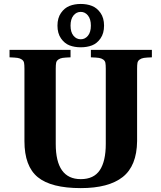

<svg xmlns="http://www.w3.org/2000/svg" viewBox="-20 -947 826 982"><path d="M28.8 -653.8V-691.9H340.8V-653.8Q313 -652.8 300 -650.9Q287.1 -648.9 278.1 -642.3Q269 -635.7 267.1 -625.7Q265.1 -615.7 265.1 -595.2V-210.9Q265.1 -30.8 393.1 -30.8Q460 -30.8 490.5 -76.7Q521 -122.6 521 -210.9V-595.2Q521 -615.7 519 -625.7Q517.1 -635.7 508.1 -642.3Q499 -648.9 485.8 -650.9Q472.7 -652.8 444.8 -653.8V-691.9H756.8V-653.8Q729 -652.8 716.1 -650.9Q703.1 -648.9 694.1 -642.3Q685.1 -635.7 683.1 -625.7Q681.2 -615.7 681.2 -595.2V-225.1Q679.7 -98.6 607.7 -41.7Q535.6 15.1 393.1 15.1Q241.7 15.1 173.3 -40.8Q105 -96.7 105 -225.1V-595.2Q105 -615.7 103 -625.7Q101.1 -635.7 92 -642.3Q83 -648.9 69.8 -650.9Q56.6 -652.8 28.8 -653.8ZM393.1 -746.1Q415 -746.1 429.9 -764.4Q444.8 -782.7 444.8 -815.9Q444.8 -849.1 429.9 -867.7Q415 -886.2 393.1 -886.2Q370.6 -886.2 355.7 -867.7Q340.8 -849.1 340.8 -815.9Q340.8 -782.7 355.7 -764.4Q370.6 -746.1 393.1 -746.1ZM273.9 -815.9Q273.9 -855 292 -880.9Q310.1 -906.7 335.7 -916.7Q361.3 -926.8 393.1 -926.8Q424.8 -926.8 450.4 -916.7Q476.1 -906.7 494.1 -880.9Q512.2 -855 512.2 -815.9Q512.2 -776.4 494.1 -750.5Q476.1 -724.6 450.4 -714.8Q424.8 -705.1 393.1 -705.1Q361.3 -705.1 335.7 -714.8Q310.1 -724.6 292 -750.5Q273.9 -776.4 273.9 -815.9Z"/></svg>

Font: Linguistics Pro
Style: Bold
Weight: 700
Designer: Stefan Peev, Context Ltd
Foundry: Stefan Peev, Context Ltd
Version: Version 001.000